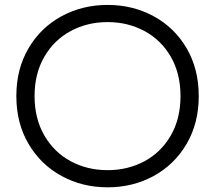

<svg xmlns="http://www.w3.org/2000/svg" viewBox="-20 -762 887 792"><path d="M47.4 -365.7Q47.4 -477.5 97.7 -563Q147.9 -648.4 233.9 -695.1Q319.8 -741.7 423.8 -741.7Q527.8 -741.7 613.8 -695.1Q699.7 -648.4 749.8 -563Q799.8 -477.5 799.8 -365.7Q799.8 -253.9 749.8 -168.5Q699.7 -83 613.8 -36.1Q527.8 10.7 423.8 10.7Q319.8 10.7 233.9 -36.1Q147.9 -83 97.7 -168.5Q47.4 -253.9 47.4 -365.7ZM423.8 -60.1Q507.3 -60.1 575.9 -96.9Q644.5 -133.8 684.6 -203.1Q724.6 -272.5 724.6 -365.7Q724.6 -458.5 684.6 -527.8Q644.5 -597.2 575.9 -634Q507.3 -670.9 423.8 -670.9Q340.3 -670.9 271.7 -634Q203.1 -597.2 162.8 -527.8Q122.6 -458.5 122.6 -365.7Q122.6 -272.9 162.8 -203.4Q203.1 -133.8 271.7 -96.9Q340.3 -60.1 423.8 -60.1Z"/></svg>

Font: Glacial Indifference
Style: Regular
Weight: 400
Designer: Alfredo Marco Pradil
Foundry: Alfredo Marco Pradil
Version: Version 1.312